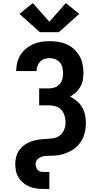

<svg xmlns="http://www.w3.org/2000/svg" viewBox="-20 -1010 640 1245"><path d="M361 -801H239L106 -920L193 -990L300 -869L407 -990L494 -920ZM258 215Q235 215 212.5 211.5Q190 208 168.5 199Q147 190 129.5 175Q112 160 100 140.5Q88 121 83.5 98Q79 75 79 52Q79 28 85.5 4.5Q92 -19 106 -38Q120 -57 140 -71Q160 -85 182.5 -93Q205 -101 229 -104.5Q253 -108 277 -109Q301 -110 325 -113.5Q349 -117 368 -131.5Q387 -146 396 -169Q405 -192 405 -216Q405 -237 399 -258.5Q393 -280 378.5 -296.5Q364 -313 343 -320Q322 -327 300 -327H234V-437H300Q319 -437 337 -444Q355 -451 367.5 -465.5Q380 -480 384.5 -498.5Q389 -517 389 -536Q389 -555 384.5 -573Q380 -591 368 -605Q356 -619 338.5 -626Q321 -633 303 -633Q286 -633 269.5 -628Q253 -623 241 -611Q229 -599 223 -583Q217 -567 217 -550Q217 -550 217 -549.5Q217 -549 217 -549H85Q85 -549 85 -549.5Q85 -550 85 -551Q85 -578 92 -605Q99 -632 113.5 -655Q128 -678 149.5 -695.5Q171 -713 196 -724Q221 -735 248 -739Q275 -743 303 -743Q331 -743 359 -738.5Q387 -734 413 -722.5Q439 -711 460 -691.5Q481 -672 495 -647.5Q509 -623 515 -595Q521 -567 521 -539Q521 -515 517 -492Q513 -469 501.5 -448.5Q490 -428 473 -411.5Q456 -395 435 -384Q459 -372 479 -354.5Q499 -337 512.5 -314Q526 -291 531.5 -265Q537 -239 537 -213Q537 -198 535.5 -183Q534 -168 530.5 -153.5Q527 -139 522 -125Q517 -111 509 -98Q501 -85 491.5 -74Q482 -63 470.5 -53Q459 -43 446.5 -35.5Q434 -28 420.5 -22Q407 -16 392.5 -11.5Q378 -7 363.5 -4.5Q349 -2 334 -1Q319 0 304 0Q289 0 274 1.5Q259 3 245 8.5Q231 14 221 25.5Q211 37 211 52Q211 62 213.5 72Q216 82 222.5 90Q229 98 238.5 101.5Q248 105 258 105H300V215Z"/></svg>

Font: Iosevka Custom XBdEx
Style: Regular
Weight: 800
Width: 7
Monospace: yes
Designer: Belleve Invis
Foundry: Belleve Invis
Version: Version 11.2.4; ttfautohint (v1.8.4)